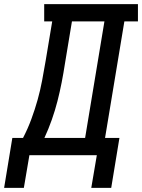

<svg xmlns="http://www.w3.org/2000/svg" viewBox="-63 -755 691 934"><path d="M-43 159 -3 -84H49Q72 -128 89.5 -175.5Q107 -223 120 -269.5Q133 -316 142 -364Q151 -412 159 -459L191 -651H152V-735H608V-651H542L448 -84H518L478 159H381L408 0H80L53 159ZM153 -84H351L445 -651H287L253 -446Q246 -400 237 -354Q228 -308 216.5 -263Q205 -218 189 -172.5Q173 -127 153 -84Z"/></svg>

Font: Iosevka Curly Slab MdExObl
Style: Regular
Weight: 500
Width: 7
Italic angle: -9°
Monospace: yes
Designer: Belleve Invis
Foundry: Belleve Invis
Version: Version 11.1.0; ttfautohint (v1.8.3)